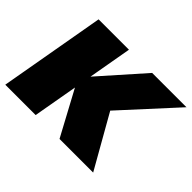

<svg xmlns="http://www.w3.org/2000/svg" viewBox="-141 -804 1015 1015"><g transform="rotate(45 366.0 -296.5)"><path d="M-15 0H212L316.5 -593H89.5ZM221.5 -290 472.5 -293.5 746.5 -593H490ZM390.5 0H642L473 -297.5L228.5 -301Z"/></g></svg>

Font: Anybody UltraCondensed Thin Black
Style: Italic
Weight: 900
Italic angle: -10°
Version: Version 1.111